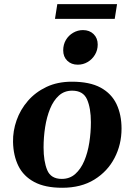

<svg xmlns="http://www.w3.org/2000/svg" viewBox="-20 -887 645 921"><path d="M42.5 -206.1Q41.5 -258.8 59.6 -310.1Q77.6 -361.3 113.8 -403.1Q149.9 -444.8 202.9 -470Q255.9 -495.1 324.7 -495.1Q410.6 -495.1 462.9 -466.6Q515.1 -438 539.1 -387.2Q563 -336.4 563 -270Q563 -193.8 529.5 -129.4Q496.1 -64.9 432.6 -25.6Q369.1 13.7 278.3 13.7Q195.8 13.7 144 -14.2Q92.3 -42 68.1 -91.3Q43.9 -140.6 42.5 -206.1ZM276.4 -28.8Q314.5 -28.8 341.1 -52.5Q367.7 -76.2 384.3 -115.5Q400.9 -154.8 408.4 -203.1Q416 -251.5 416 -300.8Q416 -368.2 397.5 -410.2Q378.9 -452.1 326.2 -452.1Q288.6 -452.1 262.5 -428.5Q236.3 -404.8 220.2 -365.2Q204.1 -325.7 196.5 -277.1Q189 -228.5 189 -179.7Q189 -113.3 206.5 -71Q224.1 -28.8 276.4 -28.8ZM353 -576.7Q322.3 -576.7 302.7 -595.7Q283.2 -614.7 283.2 -645.5Q283.2 -673.3 296.1 -695.3Q309.1 -717.3 331.1 -730Q353 -742.7 377.9 -742.7Q409.2 -742.7 429 -723.4Q448.7 -704.1 448.7 -673.3Q448.7 -646.5 435.5 -624.5Q422.4 -602.5 400.6 -589.6Q378.9 -576.7 353 -576.7ZM243.7 -796.4 254.9 -867.2H541.5L530.3 -796.4Z"/></svg>

Font: Gelasio SemiBold
Style: Italic
Weight: 600
Italic angle: -8.5°
Designer: Eben Sorkin
Foundry: Eben Sorkin
Version: Version 1.008